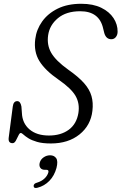

<svg xmlns="http://www.w3.org/2000/svg" viewBox="-20 -730 627 991"><path d="M242.5 10.5Q199 10.5 171 2.2Q143 -6 126.5 -16.5Q110 -27 101.2 -35.2Q92.5 -43.5 87 -43.5Q81 -43.5 75 -30.2Q69 -17 61.8 -4Q54.5 9 45 9Q21 9 25 -20L46 -180.5Q49.5 -208 69 -208Q85.5 -208 90.5 -180.5L93 -147.5Q95 -94 132.2 -62.2Q169.5 -30.5 232.5 -30.5Q294 -30.5 334.5 -60Q375 -89.5 384.5 -146Q392.5 -195.5 370.2 -234.5Q348 -273.5 282 -319Q213 -366.5 183.2 -415Q153.5 -463.5 162 -528.5Q168 -577.5 197.5 -619Q227 -660.5 277.8 -685.5Q328.5 -710.5 399.5 -710.5Q460.5 -710.5 502.5 -690Q544.5 -669.5 566 -636.5Q587.5 -603.5 587 -566.5Q587 -550 578 -538.8Q569 -527.5 554.5 -527.5Q528 -527.5 518.5 -558.5L512.5 -582.5Q493 -672 394 -672Q322 -672 279 -636.2Q236 -600.5 228.5 -548.5Q221 -498 244.5 -457.2Q268 -416.5 331.5 -371Q385 -333.5 413.8 -301Q442.5 -268.5 452.2 -234.2Q462 -200 457 -158Q448.5 -83 390.5 -36.2Q332.5 10.5 242.5 10.5ZM212 146.5Q195 146.5 188 136Q181 125.5 185 110Q189.5 93 205 82.2Q220.5 71.5 238.5 71.5Q259.5 71.5 270 86.5Q280.5 101.5 271.5 137Q260.5 177 234.8 203.5Q209 230 173.5 239Q155 244 153.5 230.5Q153.5 217.5 170.5 213Q195 205.5 210 191Q225 176.5 229.5 160Q233 146.5 220 146.5Z"/></svg>

Font: Fraunces 72pt SuperSoft Light
Style: Italic
Weight: 300
Italic angle: -16°
Version: Version 1.000;[b76b70a41]